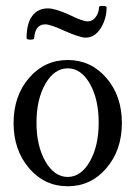

<svg xmlns="http://www.w3.org/2000/svg" viewBox="-20 -632 468 663"><path d="M275.9 -502Q255.9 -502 204.1 -524.9Q153.8 -547.9 136.2 -547.9Q118.2 -547.9 108.6 -535.2Q99.1 -522.5 98.1 -500Q98.1 -495.1 85 -495.1Q71.8 -495.1 71.8 -500Q71.8 -551.8 91.6 -577.4Q111.3 -603 145 -603Q170.9 -603 219.2 -581.1Q265.1 -558.1 283.2 -558.1Q299.8 -558.1 310.8 -573.5Q321.8 -588.9 321.8 -606.9Q321.8 -611.8 335 -611.6Q348.1 -611.3 348.1 -606.9Q348.1 -566.9 327.6 -534.4Q307.1 -502 275.9 -502ZM26.9 -207Q26.9 -300.8 80.3 -362.8Q133.8 -424.8 213.9 -424.8Q293.9 -424.8 347.4 -362.8Q400.9 -300.8 400.9 -207Q400.9 -113.8 347.4 -51.3Q293.9 11.2 213.9 11.2Q133.8 11.2 80.3 -51.3Q26.9 -113.8 26.9 -207ZM213.9 -21Q259.8 -21 290.3 -74.7Q320.8 -128.4 320.8 -208Q320.8 -289.1 290.5 -342.5Q260.3 -396 213.9 -396Q167.5 -396 136.7 -342.5Q106 -289.1 106 -208Q106 -128.4 136.7 -74.7Q167.5 -21 213.9 -21Z"/></svg>

Font: Junicode SmCond
Style: Regular
Weight: 400
Width: 4
Designer: Peter S. Baker
Version: Version 2.206